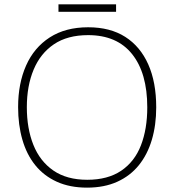

<svg xmlns="http://www.w3.org/2000/svg" viewBox="-20 -850 799 880"><path d="M696 -358Q696 -277 676 -209.5Q656 -142 616.5 -93Q577 -44 517.5 -17Q458 10 379 10Q300 10 240.5 -17Q181 -44 141.5 -93Q102 -142 82.5 -210Q63 -278 63 -359Q63 -467 99.5 -549.5Q136 -632 208 -678.5Q280 -725 384 -725Q485 -725 554 -681Q623 -637 659.5 -555Q696 -473 696 -358ZM103 -359Q103 -261 133 -186Q163 -111 224.5 -68.5Q286 -26 380 -26Q474 -26 535.5 -67.5Q597 -109 626 -184Q655 -259 655 -358Q655 -515 585.5 -602Q516 -689 384 -689Q289 -689 227 -647Q165 -605 134 -530.5Q103 -456 103 -359ZM512 -830V-796H248V-830Z"/></svg>

Font: Noto Sans Armenian ExtraLight
Style: Regular
Weight: 250
Designer: Monotype Design Team
Foundry: Monotype Imaging Inc.
Version: Version 2.007